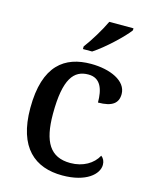

<svg xmlns="http://www.w3.org/2000/svg" viewBox="-116 -842 735 928"><g transform="rotate(15 251.0 -378.0)"><path d="M225 -619V-606H271C327 -642 410 -721 435 -756V-766H314C293 -721 254 -657 225 -619ZM286 10C405 10 463 -43 463 -90C463 -108 456 -122 444 -131C421 -88 372 -58 308 -58C207 -58 166 -126 166 -266C166 -443 211 -494 283 -494C345 -494 362 -440 362 -375C434 -375 462 -399 462 -444C462 -510 378 -547 282 -547C152 -547 53 -480 53 -265C53 -67 149 10 286 10Z"/></g></svg>

Font: Noto Serif Medium
Style: Regular
Weight: 500
Designer: Monotype Design Team
Foundry: Monotype Imaging Inc.
Version: Version 2.013